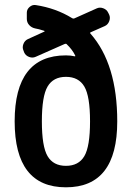

<svg xmlns="http://www.w3.org/2000/svg" viewBox="-20 -757 540 786"><path d="M325.2 -402.8Q301.8 -442.4 250 -442.4Q198.2 -442.4 174.8 -402.8Q151.4 -363.3 151.4 -260.3Q151.4 -157.2 174.8 -117.7Q198.2 -78.1 250 -78.1Q301.8 -78.1 325.2 -117.7Q348.6 -157.2 348.6 -260.3Q348.6 -363.3 325.2 -402.8ZM250 -530.3Q269.5 -530.3 286.1 -526.4Q288.1 -526.4 288.1 -527.3V-529.3Q276.4 -553.7 252.9 -576.2Q250 -579.1 245.1 -577.1L126 -524.4Q113.3 -518.6 99.1 -523.9Q85 -529.3 79.1 -542L76.2 -549.8Q70.3 -562.5 75.7 -576.7Q81.1 -590.8 93.8 -596.7L162.1 -627.9Q164.1 -628.9 161.1 -630.9Q136.7 -638.7 124 -640.6Q109.4 -643.6 99.6 -654.3Q89.8 -665 89.8 -679.7V-705.1Q89.8 -718.8 101.1 -728.5Q112.3 -738.3 126 -736.3Q209 -723.6 275.4 -682.6Q279.3 -679.7 284.2 -681.6L376 -722.7Q388.7 -728.5 402.8 -723.1Q417 -717.8 422.9 -705.1L426.8 -697.3Q432.6 -684.6 427.2 -670.4Q421.9 -656.2 409.2 -650.4L351.6 -625Q346.7 -623 350.6 -619.1Q460 -495.1 460 -259.8Q460 9.8 250 9.8Q40 9.8 40 -260.3Q40 -530.3 250 -530.3Z"/></svg>

Font: Rounded-L Mgen+ 1m medium
Style: Regular
Weight: 500
Designer: [Source Han Sans]
Ryoko NISHIZUKA  (kana & ideographs); Paul D. Hunt (Latin, Greek & Cyrillic); Wenlong ZHANG  (bopomofo
Version: Version 1.059.20150602